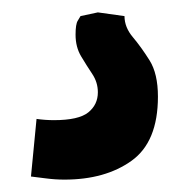

<svg xmlns="http://www.w3.org/2000/svg" viewBox="-20 -26 305 310"><path d="M84 264Q69 264 54 262Q39 260 30 259L39 166Q53 168 67 168Q107 168 122.5 155.5Q138 143 138 123Q138 107 129 93.5Q120 80 111 65Q102 50 102 30Q102 13 105.5 7.5Q109 2 110 0L138 -6L181 0Q181 18 194.5 34Q208 50 221.5 71.5Q235 93 235 130Q235 203 192.5 233.5Q150 264 84 264Z"/></svg>

Font: Alata
Style: Regular
Weight: 400
Designer: Spyros Zevelakis, Eben Sorkin
Foundry: Spyros Zevelakis
Version: Version 1.005; ttfautohint (v1.8.4.7-5d5b)